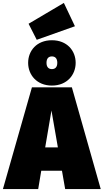

<svg xmlns="http://www.w3.org/2000/svg" viewBox="-52 -1297 711 1317"><path d="M462 -1117 386 -1277 144 -1134 200 -1024ZM304 -710C408 -710 467 -784 467 -866C467 -949 408 -1021 304 -1021C200 -1021 141 -949 141 -866C141 -784 200 -710 304 -710ZM304 -910C325 -910 341 -898 341 -866C341 -835 325 -823 304 -823C283 -823 267 -835 267 -866C267 -898 283 -910 304 -910ZM395 0H639L441 -698H167L-32 0H210L231 -126H373ZM258 -286 301 -539 345 -286Z"/></svg>

Font: Fira Sans Ultra
Style: Regular
Weight: 950
Designer: Carrois Corporate & Edenspiekermann AG
Foundry: Carrois Corporate GbR & Edenspiekermann AG
Version: Version 4.203;PS 004.203;hotconv 1.0.88;makeotf.lib2.5.64775